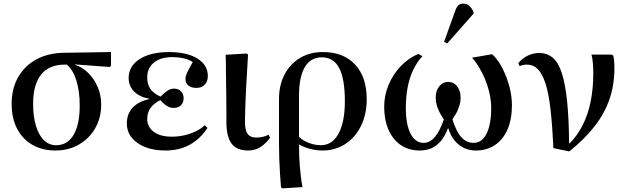

<svg xmlns="http://www.w3.org/2000/svg" viewBox="-20 -813 3451 1055"><path d="M285 14Q212 14 157.5 -17.5Q103 -49 73.5 -106.5Q44 -164 44 -242Q44 -327 80 -389.5Q116 -452 180.5 -487Q245 -522 333 -523L590 -527V-451L582 -445L393 -459V-457Q436 -442 468 -409Q500 -376 518 -332Q536 -288 536 -239Q536 -166 503.5 -109Q471 -52 414 -19Q357 14 285 14ZM288 -15Q351 -15 384.5 -72Q418 -129 418 -233Q418 -312 399.5 -371Q381 -430 347 -458H336Q250 -458 206 -403.5Q162 -349 162 -242Q162 -173 177.5 -121.5Q193 -70 221.5 -42.5Q250 -15 288 -15Z M890 14Q826 14 778.5 -4.5Q731 -23 704 -56.5Q677 -90 677 -135Q677 -187 709 -221.5Q741 -256 802 -269V-270Q747 -280 717 -310Q687 -340 687 -384Q687 -428 714 -460Q741 -492 791 -509.5Q841 -527 908 -527Q1007 -527 1064.5 -491.5Q1122 -456 1122 -395Q1122 -365 1105 -347.5Q1088 -330 1059 -330Q1031 -330 1015 -343Q999 -356 999 -380Q999 -389 1002.5 -399.5Q1006 -410 1015 -427.5Q1024 -445 1039 -472Q1021 -485 991 -492Q961 -499 926 -499Q862 -499 825.5 -469Q789 -439 789 -387Q789 -349 806.5 -324Q824 -299 862 -282Q886 -306 902 -316Q918 -326 937 -326Q960 -326 974.5 -311Q989 -296 989 -273Q989 -249 974 -234.5Q959 -220 933 -220Q915 -220 897.5 -230.5Q880 -241 861 -263Q824 -244 806.5 -219Q789 -194 789 -160Q789 -115 825 -88.5Q861 -62 924 -62Q961 -62 994.5 -70Q1028 -78 1057 -92Q1086 -106 1105 -125L1120 -110Q1093 -69 1058.5 -41.5Q1024 -14 982 0Q940 14 890 14Z M1343 14Q1281 14 1252.5 -24Q1224 -62 1224 -144Q1224 -169 1224 -202.5Q1224 -236 1223.5 -273.5Q1223 -311 1222.5 -348.5Q1222 -386 1221.5 -418.5Q1221 -451 1221 -475.5Q1221 -500 1220 -512L1335 -519L1343 -513Q1341 -478 1338.5 -436.5Q1336 -395 1333.5 -351.5Q1331 -308 1329.5 -267.5Q1328 -227 1327 -194.5Q1326 -162 1326 -143Q1326 -98 1340.5 -77.5Q1355 -57 1389 -57Q1407 -57 1425.5 -61.5Q1444 -66 1456 -73L1464 -56Q1448 -34 1429 -18Q1410 -2 1388.5 6Q1367 14 1343 14Z M1532 222 1524 216Q1521 181 1518.5 141Q1516 101 1514.5 59.5Q1513 18 1513 -21V-268Q1513 -345 1543.5 -403.5Q1574 -462 1628.5 -494.5Q1683 -527 1754 -527Q1867 -527 1931 -458.5Q1995 -390 1995 -268Q1995 -186 1964 -122Q1933 -58 1877.5 -22Q1822 14 1752 14Q1728 14 1704 9.5Q1680 5 1659.5 -2.5Q1639 -10 1624 -19H1623Q1623 12 1624 42.5Q1625 73 1627.5 102Q1630 131 1633.5 159.5Q1637 188 1642 215ZM1742 -15Q1784 -15 1813.5 -43Q1843 -71 1859 -125Q1875 -179 1875 -256Q1875 -379 1844 -438.5Q1813 -498 1749 -498Q1687 -498 1655 -444.5Q1623 -391 1623 -286V-61Q1636 -48 1655.5 -37.5Q1675 -27 1698 -21Q1721 -15 1742 -15Z M2286 14Q2227 14 2183 -15.5Q2139 -45 2115 -99.5Q2091 -154 2091 -226Q2091 -289 2115 -346.5Q2139 -404 2181 -448.5Q2223 -493 2279 -517L2301 -504Q2271 -472 2250.5 -429Q2230 -386 2220 -333.5Q2210 -281 2210 -218Q2210 -129 2236 -78.5Q2262 -28 2308 -28Q2342 -28 2369.5 -60.5Q2397 -93 2419 -157Q2403 -180 2393.5 -199.5Q2384 -219 2379 -238Q2374 -257 2374 -276Q2374 -314 2393.5 -338.5Q2413 -363 2442 -363Q2473 -363 2492 -338.5Q2511 -314 2511 -276Q2511 -265 2509.5 -254.5Q2508 -244 2504.5 -233.5Q2501 -223 2496.5 -211Q2492 -199 2484 -186Q2476 -173 2466 -157Q2487 -90 2515 -59Q2543 -28 2582 -28Q2613 -28 2634.5 -50.5Q2656 -73 2667.5 -116Q2679 -159 2679 -219Q2679 -265 2666 -315.5Q2653 -366 2629 -413Q2605 -460 2574 -496L2683 -515L2691 -509Q2721 -478 2743.5 -432.5Q2766 -387 2779.5 -335.5Q2793 -284 2793 -235Q2793 -158 2769 -102.5Q2745 -47 2700.5 -16.5Q2656 14 2594 14Q2541 14 2501 -18Q2461 -50 2444 -107H2441Q2426 -67 2403.5 -39.5Q2381 -12 2352 1Q2323 14 2286 14ZM2437 -574 2420 -583 2479 -747Q2488 -774 2498 -783.5Q2508 -793 2526 -793Q2544 -793 2557.5 -782Q2571 -771 2582 -747V-738Z M3108 19 3021 1Q3015 -124 3005 -212Q2995 -300 2977.5 -354Q2960 -408 2935 -433Q2910 -458 2876 -458Q2856 -458 2835 -450L2828 -466Q2849 -492 2879.5 -507Q2910 -522 2942 -522Q2986 -522 3017 -496Q3048 -470 3067 -411.5Q3086 -353 3096 -258Q3106 -163 3107 -25H3110Q3152 -67 3181.5 -125Q3211 -183 3225.5 -255Q3240 -327 3240 -410Q3240 -440 3237.5 -468Q3235 -496 3230 -513H3342L3350 -507Q3353 -495 3354.5 -477Q3356 -459 3356 -435Q3356 -348 3329.5 -269.5Q3303 -191 3247.5 -119.5Q3192 -48 3108 19Z"/></svg>

Font: Literata 60pt Medium
Style: Regular
Weight: 500
Designer: Latin by Veronika Burian and Jose Scaglione. Greek by Irene Vlachou. Cyrillic by Vera Evstafieva.
Foundry: TypeTogether
Version: Version 3.103;gftools[0.9.29]